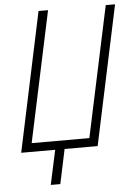

<svg xmlns="http://www.w3.org/2000/svg" viewBox="-59 -759 688 981"><g transform="rotate(-5 284.5 -268.5)"><path d="M161.1 176.8 199.2 0H24.9L176.3 -713.9H225.1L82.5 -44.4H378.4L521 -713.9H568.8L417 0H247.6L210 176.8Z"/></g></svg>

Font: Open Sans SemiCondensed Light
Style: Italic
Weight: 300
Width: 4
Italic angle: -12°
Designer: Monotype Design Team
Foundry: Monotype Imaging Inc.
Version: Version 3.000